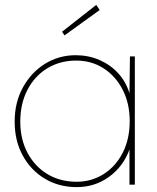

<svg xmlns="http://www.w3.org/2000/svg" viewBox="-20 -756 642 786"><path d="M294 10Q221 10 163.5 -24.5Q106 -59 73 -119.5Q40 -180 40 -258Q40 -337 74 -398.5Q108 -460 164.5 -495Q221 -530 290 -530Q342 -530 387 -510.5Q432 -491 464 -456Q496 -421 510 -374L512 -525H532V0H510V-144Q485 -75 427 -32.5Q369 10 294 10ZM294 -12Q355 -12 404.5 -43.5Q454 -75 482.5 -131Q511 -187 511 -260Q511 -332 482.5 -388Q454 -444 404.5 -476Q355 -508 292 -508Q225 -508 173 -476Q121 -444 92 -387.5Q63 -331 63 -258Q63 -187 92 -131.5Q121 -76 173 -44Q225 -12 294 -12ZM244 -611 234 -626 374 -736 388 -715Z"/></svg>

Font: Lexend Thin
Style: Regular
Weight: 100
Designer: Bonnie Shaver-Troup, Thomas Jockin
Foundry: Lexend
Version: Version 1.007; ttfautohint (v1.8.3)